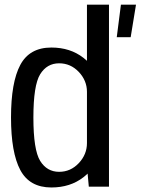

<svg xmlns="http://www.w3.org/2000/svg" viewBox="-20 -805 606 828"><path d="M483.5 -644.5H543.5L566.5 -785H501.5ZM363 0H450V-785H355V-87ZM201.5 3.5Q283 3.5 340 -40.8Q397 -85 397 -138.5L355 -188Q355 -139 319.8 -101.5Q284.5 -64 235 -64Q182.5 -64 153.2 -111.2Q124 -158.5 124 -298Q124 -437.5 153.2 -484.8Q182.5 -532 235 -532Q284.5 -532 319.8 -494.8Q355 -457.5 355 -409L397 -457.5Q397 -511 340 -555.5Q283 -600 201.5 -600Q107.5 -600 67.5 -525Q27.5 -450 27.5 -298.5Q27.5 -147 67.5 -71.8Q107.5 3.5 201.5 3.5Z"/></svg>

Font: Anybody SemiCondensed
Style: Regular
Weight: 400
Width: 4
Version: Version 1.113;gftools[0.9.25]